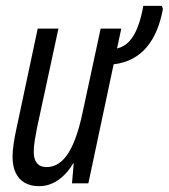

<svg xmlns="http://www.w3.org/2000/svg" viewBox="-20 -634 583 664"><path d="M115.2 9.8Q85.9 9.8 65.4 -2Q44.9 -13.7 34.2 -36.4Q23.4 -59.1 23.4 -91.8Q23.4 -111.8 27.1 -136.7Q30.8 -161.6 36.1 -185.5L110.4 -535.2H182.1L107.9 -191.4Q103.5 -168.9 100.1 -147.5Q96.7 -126 96.7 -108.4Q96.7 -83 107.9 -69.6Q119.1 -56.2 140.6 -56.2Q170.9 -56.2 194.6 -78.1Q218.3 -100.1 235.8 -142.8Q253.4 -185.5 266.1 -247.1L328.1 -535.2H399.4L384.8 -466.3Q409.7 -472.2 427.2 -491.2Q444.8 -510.3 456.5 -541.3Q468.3 -572.3 475.6 -613.8H539.6L543.5 -603Q536.1 -563 522.5 -529.8Q508.8 -496.6 488 -471.7Q467.3 -446.8 438.7 -431.4Q410.2 -416 373 -411.6L285.6 0H229L234.9 -68.8H232.9Q218.3 -43.9 199.7 -26.4Q181.2 -8.8 160.2 0.5Q139.2 9.8 115.2 9.8Z"/></svg>

Font: Open Sans Condensed
Style: Italic
Weight: 400
Width: 3
Italic angle: -12°
Designer: Monotype Design Team
Foundry: Monotype Imaging Inc.
Version: Version 3.000